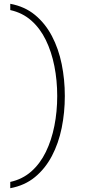

<svg xmlns="http://www.w3.org/2000/svg" viewBox="-20 -770 509 1010"><path d="M34 187Q98 173 144.5 132Q191 91 221 29.5Q251 -32 266 -107.5Q281 -183 281 -265Q281 -347 266 -422.5Q251 -498 221 -559.5Q191 -621 144.5 -662Q98 -703 34 -717V-750Q110 -736 164 -691.5Q218 -647 253 -580.5Q288 -514 304.5 -433Q321 -352 321 -265Q321 -178 304.5 -97Q288 -16 253 50.5Q218 117 164 161.5Q110 206 34 220Z"/></svg>

Font: Georama ExtraExtended ExtraLight
Style: Regular
Weight: 200
Width: 8
Designer: Jean-Baptiste Levee
Foundry: Production Type
Version: Version 1.000